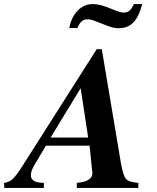

<svg xmlns="http://www.w3.org/2000/svg" viewBox="-88 -925 775 945"><path d="M571 -905H612Q596 -842 568 -814Q540 -786 495 -786Q470 -786 438 -799L379 -822Q358 -830 341 -830Q310 -830 293 -787H253Q263 -841 294.5 -873Q326 -905 369 -905Q407 -905 466 -879Q505 -863 520 -863Q537 -863 548.5 -872Q560 -881 571 -905ZM593 0H290V-25Q367 -31 367 -74Q367 -77 365 -89L353 -208H138L81 -112Q64 -84 64 -62Q64 -25 128 -25V0H-67L-68 -25Q-42 -28 -25 -44.5Q-8 -61 18 -101L388 -683H413L507 -123Q518 -61 532 -44.5Q546 -28 593 -25ZM346 -248 309 -491 161 -248Z"/></svg>

Font: STIX
Style: Bold Italic
Weight: 700
Italic angle: -16.33°
Designer: MicroPress Inc., with final additions and corrections provided by Coen Hoffman, Elsevier (retired)
Version: Version 1.1.1